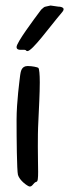

<svg xmlns="http://www.w3.org/2000/svg" viewBox="-20 -665 250 695"><path d="M119 -419C116 -422 96 -426 80 -426C57 -426 55 -405 53 -393C51 -375 40 -297 40 -231C40 -166 41 -48 45 -32C51 -11 79 8 86 10C98 12 100 -4 112 -7C117 -8 118 -20 118 -43C118 -64 117 -96 117 -134C117 -162 117 -193 119 -229C121 -274 124 -328 124 -367C124 -396 122 -416 119 -419ZM205 -621C222 -641 192 -641 191 -641C189 -641 165 -645 163 -645C160 -645 148 -641 145 -641C140 -641 134 -634 129 -630C102 -594 40 -511 40 -495C40 -479 64 -487 72 -484C75 -483 75 -480 79 -480C97 -480 159 -567 205 -621Z"/></svg>

Font: Oregano
Style: Regular
Weight: 400
Designer: Astigmatic (AOETI)
Foundry: Astigmatic (AOETI)
Version: Version 1.000